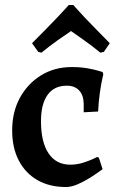

<svg xmlns="http://www.w3.org/2000/svg" viewBox="-20 -741 469 773"><path d="M246 12Q179 12 130.5 -16Q82 -44 55.5 -95Q29 -146 29 -216Q29 -290 60 -347Q91 -404 145 -437.5Q199 -471 269 -471Q305 -471 332.5 -466Q360 -461 376.5 -456Q393 -451 393 -451L396 -442Q396 -442 391.5 -422Q387 -402 382 -367.5Q377 -333 375 -292L317 -289V-321Q317 -357 299 -376.5Q281 -396 249 -396Q198 -396 171.5 -359Q145 -322 145 -253Q145 -169 175.5 -123.5Q206 -78 263 -78Q290 -78 315 -86Q340 -94 355.5 -101.5Q371 -109 371 -109L378 -106L393 -60Q393 -60 378.5 -49.5Q364 -39 341 -24.5Q318 -10 292.5 1Q267 12 246 12ZM147 -529 134 -532 109 -567Q135 -593 161 -619.5Q187 -646 209 -669Q231 -692 244 -706.5Q257 -721 257 -721H275Q275 -721 288 -706.5Q301 -692 322.5 -669Q344 -646 370.5 -619.5Q397 -593 422 -567L398 -532L384 -529Q351 -556 318.5 -579Q286 -602 266 -616Q245 -602 213 -579.5Q181 -557 147 -529Z"/></svg>

Font: Alegreya SemiBold
Style: Regular
Weight: 600
Designer: Juan Pablo del Peral
Foundry: Huerta Tipografica
Version: Version 2.009